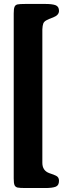

<svg xmlns="http://www.w3.org/2000/svg" viewBox="-20 -822 340 963"><path d="M48.8 -754.4Q48.8 -777.8 52.7 -787.1Q56.2 -796.9 67.4 -799.8Q78.6 -802.2 107.9 -802.2H206.5Q241.7 -802.2 258.8 -795.9Q275.9 -789.1 275.9 -767.6Q275.9 -746.1 247.1 -734.9Q222.2 -726.1 210.9 -719.2Q199.7 -712.4 196.8 -703.1Q193.4 -694.3 192.4 -674.8V-5.4Q192.4 33.7 227.1 46.4Q252 54.2 263.7 61Q275.9 67.9 275.9 85Q275.9 108.4 258.8 114.7Q241.7 121.1 206.5 121.1H107.9Q79.1 121.1 67.9 118.7Q56.6 115.7 52.7 106Q48.8 96.7 48.8 73.2Z"/></svg>

Font: inglobal
Style: Bold
Weight: 700
Designer: Andrey Kochetov, Denis Davydov, Evgeny Yurtaev
Foundry: inglobal.ru
Version: Version 1.00 September 25, 2014, initial release